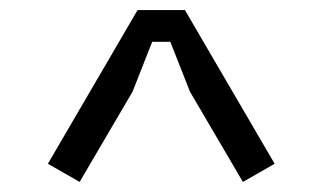

<svg xmlns="http://www.w3.org/2000/svg" viewBox="-20 -720 640 381"><path d="M347 -700H253L75 -395L138 -359L243 -538L282 -637H318L357 -538L462 -359L525 -395Z"/></svg>

Font: Fliege Mono Light
Style: Regular
Weight: 300
Version: Version 0.020;Glyphs 3.3 (3306)